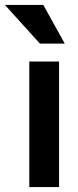

<svg xmlns="http://www.w3.org/2000/svg" viewBox="-61 -760 318 780"><path d="M58 0V-510H179V0ZM101 -583 -41 -740H115L202 -583Z"/></svg>

Font: Instrument Sans SemiCondensed SemiBold
Style: Regular
Weight: 600
Width: 4
Designer: Rodrigo Fuenzalida
Foundry: fragTYPE
Version: Version 1.000;gftools[0.9.28]